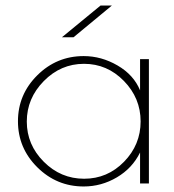

<svg xmlns="http://www.w3.org/2000/svg" viewBox="-20 -664 629 695"><path d="M519 -450V0H487V-112Q459 -55 403 -22Q347 11 283 11Q185 11 115 -58.5Q45 -128 45 -225Q45 -322 115 -391.5Q185 -461 283 -461Q347 -461 405.5 -427Q464 -393 487 -337V-450ZM77 -224Q77 -140 138.5 -78.5Q200 -17 284.5 -17Q369 -17 429 -78.5Q489 -140 489 -224.5Q489 -309 428.5 -371Q368 -433 284 -433Q200 -433 138.5 -370.5Q77 -308 77 -224ZM344 -644H385L246 -529H204Z"/></svg>

Font: Poiret One
Style: Regular
Weight: 400
Designer: Denis Masharov
Foundry: Denis Masharov
Version: Version 1.001